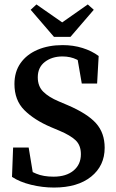

<svg xmlns="http://www.w3.org/2000/svg" viewBox="-20 -829 523 864"><path d="M223 15Q171 15 120 2.5Q69 -10 34 -33L39 -165H109L133 -20L67 -44V-88Q111 -61 143 -47.5Q175 -34 221 -34Q278 -34 311 -61.5Q344 -89 344 -135Q344 -175 320.5 -197.5Q297 -220 247 -241L209 -257Q134 -289 89.5 -333.5Q45 -378 45 -451Q45 -506 72.5 -545Q100 -584 149 -605Q198 -626 262 -626Q310 -626 351.5 -613Q393 -600 424 -577L417 -453H348L324 -592L390 -564V-518Q354 -547 325.5 -561Q297 -575 261 -575Q214 -575 182 -550.5Q150 -526 150 -481Q150 -441 174.5 -416.5Q199 -392 244 -373L284 -356Q373 -318 412 -274.5Q451 -231 451 -164Q451 -83 390 -34Q329 15 223 15ZM144 -809 299 -701H221L375 -809L402 -785L297 -663H223L118 -785Z"/></svg>

Font: Lisu Bosa
Style: Bold
Weight: 700
Designer: David Morse, Annie Olsen, Victor Gaultney, Frank Grießhammer (Latin)
Foundry: SIL International
Version: Version 2.000